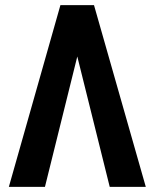

<svg xmlns="http://www.w3.org/2000/svg" viewBox="-20 -731 606 751"><path d="M300.3 -582.5 155.8 0H14.6L216.3 -710.9H308.1ZM409.2 0 263.7 -585 256.3 -710.9H347.7L550.3 0Z"/></svg>

Font: Roboto Condensed SemiBold
Style: Regular
Weight: 600
Designer: Christian Robertson
Foundry: Google
Version: Version 3.008; 2023